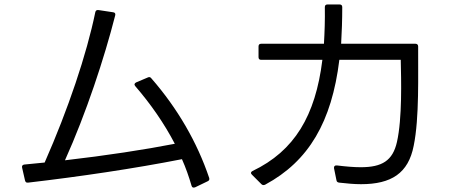

<svg xmlns="http://www.w3.org/2000/svg" viewBox="-20 -813 2040 860"><path d="M92 -5C94 3 98 6 106 5C338 -22 581 -58 795 -100C812 -62 826 -22 838 19C840 27 846 29 854 26L910 -1C917 -4 919 -9 917 -16C863 -176 775 -328 658 -462C654 -468 648 -469 642 -466L590 -444C582 -440 580 -434 586 -427C655 -347 715 -261 763 -169C630 -143 454 -116 271 -95C366 -306 447 -552 496 -744C498 -752 495 -757 487 -758L421 -768C413 -769 409 -766 407 -759C368 -569 285 -323 180 -85C150 -82 119 -79 89 -76C81 -75 77 -70 79 -62Z M1151 12C1156 17 1162 17 1168 14C1363 -91 1466 -267 1500 -545H1775C1777 -458 1782 -283 1758 -177C1739 -93 1691 -64 1596 -64C1565 -64 1530 -67 1489 -72C1480 -73 1475 -68 1476 -60L1487 -6C1488 1 1492 4 1499 5C1534 9 1567 12 1597 12C1733 12 1809 -37 1833 -160C1859 -286 1852 -482 1853 -605C1853 -613 1848 -617 1841 -617H1508C1511 -668 1513 -723 1513 -781C1513 -789 1509 -793 1501 -793H1447C1439 -793 1435 -789 1435 -781C1436 -723 1434 -668 1431 -617H1150C1142 -617 1138 -613 1138 -605V-557C1138 -549 1142 -545 1150 -545H1424C1393 -294 1299 -137 1111 -47C1103 -43 1102 -36 1109 -30Z"/></svg>

Font: LINE Seed JP_OTF Regular
Style: Regular
Weight: 400
Designer: LY Corporation & Fontrix & Fontworks
Version: Version 1.002